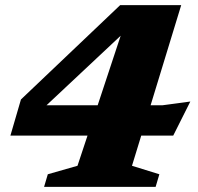

<svg xmlns="http://www.w3.org/2000/svg" viewBox="-20 -727 771 747"><path d="M447.5 -707H685L566 -317.5H612.5L720.5 -332L654 -199.5H529.5L493.5 -82L600 -49L585.5 0H151.5L166 -49L281.5 -82L320.5 -199.5H20.5L61.5 -340ZM360 -317.5 449.5 -588 161 -317.5Z"/></svg>

Font: Newsreader 6pt
Style: Bold Italic
Weight: 700
Italic angle: -17°
Designer: Hugues Gentile
Foundry: Production Type
Version: Version 1.003; ttfautohint (v1.8.3)